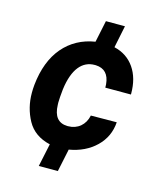

<svg xmlns="http://www.w3.org/2000/svg" viewBox="-114 -728 790 932"><g transform="rotate(15 281.5 -262.5)"><path d="M252.9 -103.5C207 -104.5 183.1 -133.8 181.6 -190.9C181.6 -194.3 181.2 -197.8 181.2 -202.1C181.2 -218.3 183.1 -240.7 186 -269.5C199.7 -376.5 244.1 -424.3 304.7 -424.3C306.6 -424.3 308.6 -424.3 310.5 -424.3C354 -422.4 377.9 -397 382.3 -347.7L382.8 -331.1H511.7C511.7 -332.5 511.7 -334 511.7 -335.4C511.7 -387.2 500 -430.2 476.1 -464.8C452.1 -499.5 418.5 -522 375 -532.2L397.9 -643.6H302.2L279.3 -534.2C213.9 -523.9 160.6 -494.6 120.1 -447.3C79.6 -399.4 55.2 -335.4 46.9 -255.4C45.4 -241.2 44.9 -227.5 44.9 -214.4C44.9 -165 56.2 -119.1 79.1 -77.1C102.1 -35.2 140.6 -7.8 193.8 4.4L169.4 119.6H265.1L289.1 5.4C343.3 -3.9 388.2 -25.4 422.9 -59.1C457.5 -92.8 476.6 -133.8 480 -183.1L350.1 -182.1C340.3 -133.8 304.2 -103.5 256.3 -103.5C254.9 -103.5 253.9 -103.5 252.9 -103.5Z"/></g></svg>

Font: Roboto
Style: Bold Italic
Weight: 700
Italic angle: -12°
Designer: Google
Version: Version 2.137; 2017